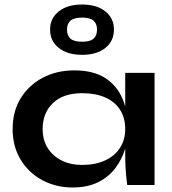

<svg xmlns="http://www.w3.org/2000/svg" viewBox="-20 -820 763 851"><path d="M302 11Q228 11 167.5 -21.5Q107 -54 71.5 -112.5Q36 -171 36 -248Q36 -327 72 -385Q108 -443 169.5 -475.5Q231 -508 309 -508Q395 -508 447.5 -473.5Q500 -439 524 -380Q548 -321 548 -248Q548 -204 534 -158.5Q520 -113 491 -74.5Q462 -36 415 -12.5Q368 11 302 11ZM344 -89Q403 -89 446 -109Q489 -129 512 -165Q535 -201 535 -248Q535 -299 511.5 -334.5Q488 -370 445.5 -388.5Q403 -407 344 -407Q261 -407 215 -363.5Q169 -320 169 -248Q169 -200 191 -164.5Q213 -129 252.5 -109Q292 -89 344 -89ZM535 -497H665V0H544Q544 0 541.5 -19.5Q539 -39 537 -69Q535 -99 535 -128ZM344 -577Q279 -577 240.5 -607.5Q202 -638 202 -689Q202 -739 240.5 -769.5Q279 -800 344 -800Q409 -800 447 -769.5Q485 -739 485 -689Q485 -638 447 -607.5Q409 -577 344 -577ZM344 -635Q379 -635 394.5 -648.5Q410 -662 410 -689Q410 -715 394.5 -728.5Q379 -742 344 -742Q308 -742 292.5 -728.5Q277 -715 277 -689Q277 -662 292.5 -648.5Q308 -635 344 -635Z"/></svg>

Font: Syne
Style: Bold
Weight: 700
Designer: Lucas Descroix
Foundry: Bonjour Monde
Version: Version 2.200